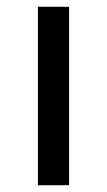

<svg xmlns="http://www.w3.org/2000/svg" viewBox="-20 -547 316 567"><path d="M184 0H92V-527H184Z"/></svg>

Font: Fira GO
Style: Regular
Weight: 400
Designer: Carrois Corporate
Foundry: Carrois Corporate GbR
Version: Version 0.300